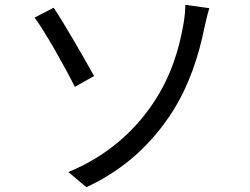

<svg xmlns="http://www.w3.org/2000/svg" viewBox="-20 -751 1040 798"><path d="M264 -36 339 27C502 -48 615 -161 693 -281C766 -394 806 -519 830 -638C834 -656 842 -691 850 -717L750 -731C751 -713 747 -675 742 -649C726 -556 694 -437 617 -323C543 -212 430 -104 264 -36ZM124 -678C172 -612 254 -465 291 -390L371 -435C335 -500 247 -654 203 -719L124 -678Z"/></svg>

Font: Squished Noto Sans CJK JP Regular
Style: Regular
Weight: 400
Designer: Ryoko NISHIZUKA (kana & ideographs); Paul D. Hunt (Latin, Greek & Cyrillic); Wenlong ZHANG (bopomofo); Sandoll Communica
Foundry: Adobe Systems Incorporated
Version: Version 1.004;PS 1.004;hotconv 1.0.82;makeotf.lib2.5.63406